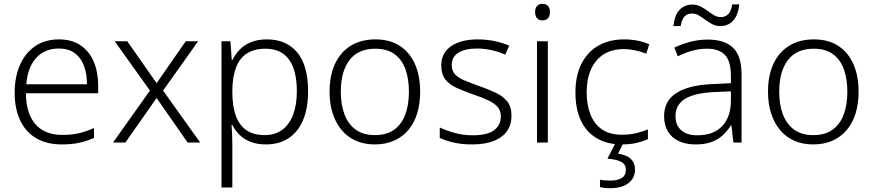

<svg xmlns="http://www.w3.org/2000/svg" viewBox="-20 -749 4589 1009"><path d="M290 -542Q358 -542 404 -510.5Q450 -479 473 -424Q496 -369 496 -298V-259H116Q117 -153 166 -96.5Q215 -40 307 -40Q356 -40 393 -48.5Q430 -57 474 -76V-24Q435 -7 395.5 1.5Q356 10 305 10Q225 10 169.5 -23Q114 -56 85.5 -117.5Q57 -179 57 -262Q57 -343 84.5 -406.5Q112 -470 164 -506Q216 -542 290 -542ZM289 -494Q216 -494 171 -445.5Q126 -397 118 -306H437Q437 -362 421 -404Q405 -446 372.5 -470Q340 -494 289 -494Z M768 -273 583 -532H649L803 -312L956 -532H1021L837 -273L1032 0H966L803 -234L639 0H574Z M1383 -542Q1485 -542 1542 -473.5Q1599 -405 1599 -269Q1599 -179 1572 -116.5Q1545 -54 1495.5 -22Q1446 10 1377 10Q1331 10 1296 -4Q1261 -18 1238 -41Q1215 -64 1201 -92H1197Q1199 -67 1200 -37.5Q1201 -8 1201 17V236H1144V-532H1191L1198 -433H1201Q1215 -462 1238.5 -487Q1262 -512 1298 -527Q1334 -542 1383 -542ZM1375 -493Q1316 -493 1277.5 -468Q1239 -443 1220.5 -394.5Q1202 -346 1201 -276V-266Q1201 -190 1219.5 -140Q1238 -90 1275.5 -64.5Q1313 -39 1371 -39Q1426 -39 1463.5 -67Q1501 -95 1520.5 -146.5Q1540 -198 1540 -270Q1540 -378 1499 -435.5Q1458 -493 1375 -493Z M2188 -267Q2188 -204 2172.5 -153.5Q2157 -103 2126.5 -66.5Q2096 -30 2051.5 -10Q2007 10 1949 10Q1894 10 1850 -9.5Q1806 -29 1775.5 -65.5Q1745 -102 1728.5 -153Q1712 -204 1712 -267Q1712 -353 1741 -414.5Q1770 -476 1824 -509Q1878 -542 1953 -542Q2030 -542 2082 -507.5Q2134 -473 2161 -411.5Q2188 -350 2188 -267ZM1771 -267Q1771 -199 1790.5 -147.5Q1810 -96 1849.5 -67.5Q1889 -39 1950 -39Q2012 -39 2051.5 -67.5Q2091 -96 2110 -147.5Q2129 -199 2129 -267Q2129 -333 2111 -384Q2093 -435 2054 -464Q2015 -493 1952 -493Q1862 -493 1816.5 -433Q1771 -373 1771 -267Z M2668 -141Q2668 -93 2644 -59.5Q2620 -26 2574 -8Q2528 10 2462 10Q2406 10 2363.5 0Q2321 -10 2291 -24V-79Q2327 -62 2371.5 -50Q2416 -38 2463 -38Q2542 -38 2577 -65Q2612 -92 2612 -137Q2612 -167 2595.5 -186.5Q2579 -206 2546.5 -221.5Q2514 -237 2466 -253Q2417 -270 2379 -287.5Q2341 -305 2320 -332Q2299 -359 2299 -406Q2299 -471 2351 -506.5Q2403 -542 2490 -542Q2538 -542 2580 -533Q2622 -524 2656 -509L2635 -462Q2604 -476 2565.5 -485Q2527 -494 2487 -494Q2424 -494 2389 -472Q2354 -450 2354 -408Q2354 -377 2371 -358.5Q2388 -340 2420.5 -326.5Q2453 -313 2498 -297Q2546 -280 2584.5 -262Q2623 -244 2645.5 -216Q2668 -188 2668 -141Z M2859 -532V0H2802V-532ZM2831 -729Q2850 -729 2860 -717.5Q2870 -706 2870 -686Q2870 -665 2860 -653.5Q2850 -642 2831 -642Q2812 -642 2802 -653.5Q2792 -665 2792 -686Q2792 -706 2802 -717.5Q2812 -729 2831 -729Z M3248 10Q3171 10 3116 -22.5Q3061 -55 3032.5 -116Q3004 -177 3004 -263Q3004 -353 3036.5 -415.5Q3069 -478 3126 -510Q3183 -542 3260 -542Q3298 -542 3332 -535Q3366 -528 3392 -516L3376 -467Q3349 -478 3318 -484.5Q3287 -491 3259 -491Q3196 -491 3152.5 -463.5Q3109 -436 3086 -385Q3063 -334 3063 -264Q3063 -198 3083 -147.5Q3103 -97 3143.5 -69Q3184 -41 3248 -41Q3288 -41 3322.5 -49Q3357 -57 3385 -69V-18Q3359 -6 3325.5 2Q3292 10 3248 10ZM3317 142Q3317 187 3282.5 213.5Q3248 240 3187 240Q3170 240 3156.5 238.5Q3143 237 3133 234V195Q3144 198 3158 199Q3172 200 3188 200Q3225 200 3247 186.5Q3269 173 3269 143Q3269 114 3243.5 101Q3218 88 3172 85L3216 0H3257L3228 59Q3254 62 3274.5 72Q3295 82 3306 99.5Q3317 117 3317 142Z M3699 -541Q3789 -541 3833 -497.5Q3877 -454 3877 -358V0H3834L3824 -90H3821Q3802 -60 3777.5 -37.5Q3753 -15 3718.5 -2.5Q3684 10 3635 10Q3584 10 3547 -7.5Q3510 -25 3490 -58Q3470 -91 3470 -139Q3470 -219 3535 -260.5Q3600 -302 3724 -307L3821 -312V-349Q3821 -428 3789.5 -460.5Q3758 -493 3697 -493Q3656 -493 3618 -482.5Q3580 -472 3542 -453L3524 -499Q3562 -517 3606.5 -529Q3651 -541 3699 -541ZM3731 -265Q3630 -260 3580 -229.5Q3530 -199 3530 -139Q3530 -90 3560.5 -64Q3591 -38 3645 -38Q3729 -38 3774.5 -85.5Q3820 -133 3821 -217V-269ZM3519 -612Q3522 -640 3529.5 -661Q3537 -682 3550 -696Q3563 -710 3580 -717.5Q3597 -725 3619 -725Q3642 -725 3661.5 -715Q3681 -705 3698.5 -692Q3716 -679 3733 -669Q3750 -659 3768 -659Q3790 -659 3806 -673.5Q3822 -688 3828 -726H3865Q3860 -672 3834 -642Q3808 -612 3765 -612Q3742 -612 3723 -622Q3704 -632 3686.5 -645Q3669 -658 3652 -668Q3635 -678 3616 -678Q3594 -678 3578.5 -663.5Q3563 -649 3557 -612Z M4492 -267Q4492 -204 4476.5 -153.5Q4461 -103 4430.5 -66.5Q4400 -30 4355.5 -10Q4311 10 4253 10Q4198 10 4154 -9.5Q4110 -29 4079.5 -65.5Q4049 -102 4032.5 -153Q4016 -204 4016 -267Q4016 -353 4045 -414.5Q4074 -476 4128 -509Q4182 -542 4257 -542Q4334 -542 4386 -507.5Q4438 -473 4465 -411.5Q4492 -350 4492 -267ZM4075 -267Q4075 -199 4094.5 -147.5Q4114 -96 4153.5 -67.5Q4193 -39 4254 -39Q4316 -39 4355.5 -67.5Q4395 -96 4414 -147.5Q4433 -199 4433 -267Q4433 -333 4415 -384Q4397 -435 4358 -464Q4319 -493 4256 -493Q4166 -493 4120.5 -433Q4075 -373 4075 -267Z"/></svg>

Font: Noto Sans Armenian Light
Style: Regular
Weight: 300
Designer: Monotype Design Team
Foundry: Monotype Imaging Inc.
Version: Version 2.007